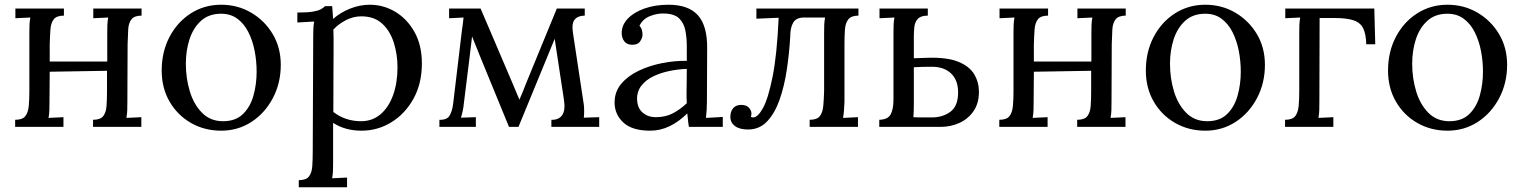

<svg xmlns="http://www.w3.org/2000/svg" viewBox="-20 -536 6427 811"><path d="M250 -470Q219 -470 207 -454.5Q195 -439 193 -411.5Q191 -384 190 -348V-276H433V-394Q433 -414 433.5 -429.5Q434 -445 437 -462L374 -459V-500H578V-470Q548 -470 535.5 -454.5Q523 -439 521.5 -411.5Q520 -384 519 -348L518 -106Q518 -86 517.5 -70.5Q517 -55 514 -38L577 -41V0H373V-30Q404 -30 416 -45.5Q428 -61 430 -88.5Q432 -116 432 -152V-237L190 -233L189 -106Q189 -86 188.5 -70.5Q188 -55 185 -38L248 -41V0H44V-30Q75 -30 87 -45.5Q99 -61 101.5 -88.5Q104 -116 104 -152V-394Q104 -414 104.5 -429.5Q105 -445 108 -462L45 -459V-500H250Z M914 16Q844 16 787 -16.5Q730 -49 696.5 -106.5Q663 -164 663 -238Q663 -317 696 -380Q729 -443 786 -479.5Q843 -516 914 -516Q984 -516 1041 -482.5Q1098 -449 1132 -392Q1166 -335 1166 -262Q1166 -185 1132.5 -121.5Q1099 -58 1042 -21Q985 16 914 16ZM922 -24Q975 -24 1006 -54Q1037 -84 1050.5 -132Q1064 -180 1064 -233Q1064 -278 1055.5 -321.5Q1047 -365 1029 -400.5Q1011 -436 982.5 -457Q954 -478 914 -478Q862 -478 829 -448Q796 -418 780.5 -370Q765 -322 765 -267Q765 -205 782 -149.5Q799 -94 834 -59Q869 -24 922 -24Z M1242 255V225Q1273 225 1285 209.5Q1297 194 1299 166.5Q1301 139 1301 103L1303 -380Q1303 -396 1303.5 -412Q1304 -428 1307 -445Q1289 -444 1271.5 -443Q1254 -442 1236 -441V-483Q1280 -483 1302.5 -487Q1325 -491 1335.5 -497Q1346 -503 1353 -510H1383Q1384 -500 1385 -486.5Q1386 -473 1387 -456Q1417 -483 1458.5 -499.5Q1500 -516 1542 -516Q1600 -516 1650 -486Q1700 -456 1731 -400.5Q1762 -345 1762 -268Q1762 -183 1726.5 -119Q1691 -55 1633 -19.5Q1575 16 1507 16Q1438 16 1387 -17V149Q1387 169 1386.5 184.5Q1386 200 1383 217Q1399 216 1414.5 215.5Q1430 215 1446 214V255ZM1505 -24Q1553 -24 1587.5 -53.5Q1622 -83 1640.5 -134.5Q1659 -186 1659 -252Q1659 -306 1643.5 -355.5Q1628 -405 1594.5 -436Q1561 -467 1506 -467Q1472 -467 1440.5 -450.5Q1409 -434 1388 -411Q1388 -407 1388.5 -399.5Q1389 -392 1389 -373.5Q1389 -355 1389 -318.5Q1389 -282 1388.5 -220Q1388 -158 1388 -63Q1439 -24 1505 -24Z M1836 0V-30Q1868 -29 1879 -47.5Q1890 -66 1894 -97L1931 -407Q1933 -421 1935 -435Q1937 -449 1938 -462L1877 -459V-500H2010L2142 -191Q2150 -172 2158 -153Q2166 -134 2174 -115Q2182 -133 2189 -150.5Q2196 -168 2203 -186L2332 -500H2450V-470Q2422 -470 2408 -454Q2394 -438 2400 -398L2446 -94Q2449 -65 2446 -39L2511 -41V0H2309V-30Q2340 -29 2354.5 -49.5Q2369 -70 2362 -115L2323 -372L2170 0H2130L2011 -290Q2002 -313 1992.5 -336Q1983 -359 1974 -382Q1971 -359 1968.5 -336Q1966 -313 1963 -290L1939 -97Q1938 -84 1934.5 -67.5Q1931 -51 1927 -39L1990 -41V0Z M2890 0Q2887 -17 2886 -30Q2885 -43 2883 -57Q2849 -23 2809.5 -3.5Q2770 16 2726 16Q2650 16 2613 -18.5Q2576 -53 2576 -103Q2576 -149 2604.5 -182.5Q2633 -216 2678.5 -237.5Q2724 -259 2777.5 -269.5Q2831 -280 2881 -279V-341Q2881 -376 2875 -407Q2869 -438 2849 -458Q2829 -478 2785 -479Q2756 -480 2725.5 -468Q2695 -456 2681 -427Q2689 -419 2691.5 -408.5Q2694 -398 2694 -389Q2694 -377 2684 -361.5Q2674 -346 2649 -347Q2628 -347 2617 -361.5Q2606 -376 2606 -396Q2606 -430 2631.5 -457Q2657 -484 2702 -500Q2747 -516 2804 -516Q2888 -516 2928 -471.5Q2968 -427 2967 -331Q2967 -275 2966.5 -218.5Q2966 -162 2966 -106Q2966 -90 2965 -74Q2964 -58 2962 -38Q2980 -39 2997.5 -40Q3015 -41 3033 -42V0ZM2881 -245Q2847 -244 2809.5 -236.5Q2772 -229 2740.5 -214Q2709 -199 2689.5 -174.5Q2670 -150 2671 -115Q2673 -78 2695.5 -59.5Q2718 -41 2749 -41Q2790 -41 2820.5 -56.5Q2851 -72 2881 -100Q2880 -111 2880 -124Q2880 -137 2880 -151Q2880 -156 2880.5 -183Q2881 -210 2881 -245Z M3140 11Q3104 11 3084.5 -3.5Q3065 -18 3065 -42Q3065 -64 3076 -78Q3087 -92 3109 -93Q3133 -93 3143.5 -81Q3154 -69 3154 -57Q3154 -50 3152 -42Q3158 -40 3161 -40Q3181 -40 3203 -80Q3225 -120 3243.5 -212.5Q3262 -305 3269 -461L3175 -457V-500H3606V-470Q3576 -470 3563.5 -454.5Q3551 -439 3549 -411.5Q3547 -384 3547 -348V-106Q3546 -86 3545 -70.5Q3544 -55 3541 -38L3604 -41V0H3400V-30Q3431 -30 3443 -45.5Q3455 -61 3457.5 -88.5Q3460 -116 3461 -152V-394Q3461 -414 3461.5 -429.5Q3462 -445 3465 -462H3377Q3343 -462 3330.5 -440.5Q3318 -419 3318 -383Q3314 -312 3303.5 -242Q3293 -172 3273 -115Q3253 -58 3220.5 -23.5Q3188 11 3140 11Z M3694 0V-30Q3731 -31 3742.5 -53.5Q3754 -76 3754 -115V-394Q3754 -414 3754.5 -429.5Q3755 -445 3758 -462Q3742 -461 3726.5 -460.5Q3711 -460 3695 -459V-500H3899V-470Q3869 -470 3856.5 -456Q3844 -442 3842 -421.5Q3840 -401 3840 -382V-290L3902 -292Q3983 -294 4029.5 -274.5Q4076 -255 4095.5 -221.5Q4115 -188 4115 -148Q4115 -100 4092.5 -67Q4070 -34 4033 -17Q3996 0 3952 0ZM3838 -41Q3849 -40 3865.5 -40Q3882 -40 3896.5 -40Q3911 -40 3916 -40Q3962 -40 3994.5 -64Q4027 -88 4027 -146Q4027 -197 3997.5 -225.5Q3968 -254 3916 -254Q3894 -254 3875.5 -253.5Q3857 -253 3840 -252V-97Q3840 -78 3839.5 -64Q3839 -50 3838 -41Z M4407 -470Q4376 -470 4364 -454.5Q4352 -439 4350 -411.5Q4348 -384 4347 -348V-276H4590V-394Q4590 -414 4590.5 -429.5Q4591 -445 4594 -462L4531 -459V-500H4735V-470Q4705 -470 4692.5 -454.5Q4680 -439 4678.5 -411.5Q4677 -384 4676 -348L4675 -106Q4675 -86 4674.5 -70.5Q4674 -55 4671 -38L4734 -41V0H4530V-30Q4561 -30 4573 -45.5Q4585 -61 4587 -88.5Q4589 -116 4589 -152V-237L4347 -233L4346 -106Q4346 -86 4345.5 -70.5Q4345 -55 4342 -38L4405 -41V0H4201V-30Q4232 -30 4244 -45.5Q4256 -61 4258.5 -88.5Q4261 -116 4261 -152V-394Q4261 -414 4261.5 -429.5Q4262 -445 4265 -462L4202 -459V-500H4407Z M5071 16Q5001 16 4944 -16.5Q4887 -49 4853.5 -106.5Q4820 -164 4820 -238Q4820 -317 4853 -380Q4886 -443 4943 -479.5Q5000 -516 5071 -516Q5141 -516 5198 -482.5Q5255 -449 5289 -392Q5323 -335 5323 -262Q5323 -185 5289.5 -121.5Q5256 -58 5199 -21Q5142 16 5071 16ZM5079 -24Q5132 -24 5163 -54Q5194 -84 5207.5 -132Q5221 -180 5221 -233Q5221 -278 5212.5 -321.5Q5204 -365 5186 -400.5Q5168 -436 5139.5 -457Q5111 -478 5071 -478Q5019 -478 4986 -448Q4953 -418 4937.5 -370Q4922 -322 4922 -267Q4922 -205 4939 -149.5Q4956 -94 4991 -59Q5026 -24 5079 -24Z M5408 0V-30Q5439 -30 5451 -45.5Q5463 -61 5465.5 -88.5Q5468 -116 5468 -152V-394Q5468 -414 5468.5 -429.5Q5469 -445 5472 -462Q5456 -461 5440.5 -460.5Q5425 -460 5409 -459V-500H5785L5789 -349H5751Q5750 -391 5738.5 -415.5Q5727 -440 5698 -450Q5669 -460 5615 -460H5554L5553 -106Q5553 -86 5552.5 -70.5Q5552 -55 5549 -38L5612 -41V0Z M6094 16Q6024 16 5967 -16.5Q5910 -49 5876.5 -106.5Q5843 -164 5843 -238Q5843 -317 5876 -380Q5909 -443 5966 -479.5Q6023 -516 6094 -516Q6164 -516 6221 -482.5Q6278 -449 6312 -392Q6346 -335 6346 -262Q6346 -185 6312.5 -121.5Q6279 -58 6222 -21Q6165 16 6094 16ZM6102 -24Q6155 -24 6186 -54Q6217 -84 6230.5 -132Q6244 -180 6244 -233Q6244 -278 6235.5 -321.5Q6227 -365 6209 -400.5Q6191 -436 6162.5 -457Q6134 -478 6094 -478Q6042 -478 6009 -448Q5976 -418 5960.5 -370Q5945 -322 5945 -267Q5945 -205 5962 -149.5Q5979 -94 6014 -59Q6049 -24 6102 -24Z"/></svg>

Font: Lora
Style: Regular
Weight: 400
Designer: Olga Karpushina, Alexei Vanyashin (Cyrillic)
Foundry: Cyreal
Version: Version 3.005; ttfautohint (v1.8.4.7-5d5b)